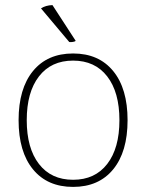

<svg xmlns="http://www.w3.org/2000/svg" viewBox="-20 -722 574 754"><path d="M53 -250Q53 -374 109.5 -443Q166 -512 267 -512Q368 -512 424.5 -443Q481 -374 481 -250Q481 -126 424.5 -57Q368 12 267 12Q166 12 109.5 -57Q53 -126 53 -250ZM449 -250Q449 -360 401 -422Q353 -484 267 -484Q181 -484 133 -422Q85 -360 85 -250Q85 -140 133 -78Q181 -16 267 -16Q353 -16 401 -78Q449 -140 449 -250ZM186 -702 277 -562Q276 -559 267 -557.5Q258 -556 252 -557L141 -689Q159 -701 186 -702Z"/></svg>

Font: Arima Madurai Thin
Style: Regular
Weight: 250
Designer: Joana Correia and Natanael Gama
Foundry: NDISCOVER
Version: Version 1.020; ttfautohint (v1.5) -l 7 -r 28 -G 50 -x 13 -D 